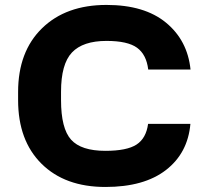

<svg xmlns="http://www.w3.org/2000/svg" viewBox="-20 -741 825 771"><path d="M574.7 -243.7H744.6Q734.4 -126.5 646.5 -58.3Q558.6 9.8 403.3 9.8Q240.7 9.8 146.7 -83.5Q52.7 -176.8 52.7 -338.9V-371.6Q52.7 -533.7 148.7 -627.4Q244.6 -721.2 407.7 -721.2Q560.1 -721.2 646.5 -650.1Q732.9 -579.1 745.1 -461.9H575.2Q567.9 -522 530.3 -549.3Q492.7 -576.7 407.7 -576.7Q313 -576.7 269 -530.3Q225.1 -483.9 225.1 -372.6V-338.9Q225.1 -225.1 265.4 -180.2Q305.7 -135.3 403.3 -135.3Q489.3 -135.3 528.1 -160.4Q566.9 -185.5 574.7 -243.7Z"/></svg>

Font: Bert Sans Black
Style: Regular
Weight: 900
Designer: Christian Robertson, Adam Twardoch, & Cristiano Sobral
Foundry: Google
Version: Version 12.135;January 10, 2020;FontCreator 12.0.0.2547 64-b